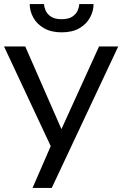

<svg xmlns="http://www.w3.org/2000/svg" viewBox="-20 -930 605 950"><path d="M198 -910Q198 -897 205 -879.5Q212 -862 231 -848.5Q250 -835 285 -835Q320 -835 339 -848.5Q358 -862 365 -879.5Q372 -897 372 -910H443Q443 -876 425.5 -843.5Q408 -811 373 -790.5Q338 -770 285 -770Q233 -770 197.5 -790.5Q162 -811 144.5 -843.5Q127 -876 127 -910ZM236 0H141L231 -207L0 -700H105L284 -291L470 -700H565Z"/></svg>

Font: Venryn Sans
Style: Regular
Weight: 400
Designer: Owen Earl, indestructible type* (font) & Cristiano Sobral (main changes)
Version: Version 3.600; ttfautohint (v1.8.3)